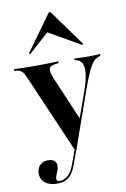

<svg xmlns="http://www.w3.org/2000/svg" viewBox="-95 -725 639 972"><g transform="rotate(-10 225.0 -238.5)"><path d="M237.1 43.5 62.1 -361.3Q55.6 -377.4 49.2 -386.7Q42.7 -396 34.7 -400.4Q26.6 -404.8 14.5 -406.5L3.2 -407.3V-416.1Q21.8 -415.3 46.8 -414.5Q71.8 -413.7 100 -413.7H98.4H105.6Q133.1 -413.7 157.3 -414.1Q181.5 -414.5 200 -415.3Q218.5 -416.1 231.5 -416.1V-407.3L217.7 -405.6Q189.5 -402.4 183.1 -389.1Q176.6 -375.8 191.9 -337.1L290.3 -107.3L282.3 -99.2L333.9 -242.7Q352.4 -295.2 356.5 -330.2Q360.5 -365.3 350.8 -384.3Q341.1 -403.2 318.5 -406.5L312.9 -407.3V-416.1Q333.9 -415.3 351.6 -414.5Q369.4 -413.7 385.5 -413.7Q404 -413.7 418.1 -414.5Q432.3 -415.3 446 -416.1V-407.3L438.7 -404.8Q422.6 -400 409.3 -385.5Q396 -371 381.5 -339.5Q366.9 -308.1 346 -250L242.7 43.5ZM118.5 192.7Q79.8 192.7 57.3 174.6Q34.7 156.5 34.7 126.6Q34.7 100 50.8 83.9Q66.9 67.7 92.7 67.7Q112.9 67.7 124.2 77.4Q135.5 87.1 135.5 103.2Q135.5 116.1 131 127.4Q126.6 138.7 122.2 148.8Q117.7 158.9 117.7 168.5Q117.7 181.5 133.1 181.5Q156.5 181.5 175.4 164.9Q194.4 148.4 207.3 113.7L240.3 23.4L248.4 26.6L216.1 114.5Q206.5 141.9 193.1 159.3Q179.8 176.6 161.7 184.7Q143.5 192.7 118.5 192.7ZM97.6 -476.6 91.9 -481.5 226.6 -668.5H235.5L370.2 -481.5L365.3 -476.6L183.9 -580.6L216.1 -583.9Z"/></g></svg>

Font: Playfair 144pt SemiCondensed
Style: Bold
Weight: 700
Width: 4
Designer: Claus Eggers Sørensen
Foundry: Claus Eggers Sørensen
Version: Version 2.203